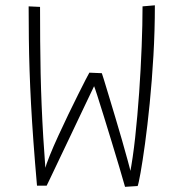

<svg xmlns="http://www.w3.org/2000/svg" viewBox="-20 -696 712 724"><path d="M451.5 8.5Q443 -22 429.5 -67.2Q416 -112.5 400.8 -162.2Q385.5 -212 371.5 -257.5Q357.5 -303 347.2 -334.8Q337 -366.5 333.5 -374.5L336 -373.5Q334 -369.5 320.8 -341.8Q307.5 -314 288 -273Q268.5 -232 246.8 -186.2Q225 -140.5 205.2 -99Q185.5 -57.5 172 -29.2Q158.5 -1 156 4H119.5Q111.5 -87 106 -162.8Q100.5 -238.5 97 -304.2Q93.5 -370 91.5 -430.2Q89.5 -490.5 88.8 -549.8Q88 -609 88 -672L131 -670Q131 -604 131.5 -541.8Q132 -479.5 133.2 -419.5Q134.5 -359.5 137 -299.2Q139.5 -239 143.2 -177.2Q147 -115.5 152 -49.5L148.5 -55Q154 -76 167.8 -110Q181.5 -144 200 -184.2Q218.5 -224.5 238 -265Q257.5 -305.5 274.8 -340Q292 -374.5 303.5 -396.8Q315 -419 317 -422L364 -420Q364.5 -419 371.8 -395.8Q379 -372.5 390.2 -335.2Q401.5 -298 414.5 -254.5Q427.5 -211 439.8 -168.5Q452 -126 461.2 -92.2Q470.5 -58.5 474 -42L469.5 -39.5Q481 -98 489.8 -178.5Q498.5 -259 504.8 -347.8Q511 -436.5 514.2 -521Q517.5 -605.5 517.5 -672L564 -676Q564 -580 558.5 -485.5Q553 -391 544.5 -306Q536 -221 526.8 -153.8Q517.5 -86.5 510 -44.5Q502.5 -2.5 499 5.5Z"/></svg>

Font: Grandstander Thin Thin
Style: Regular
Weight: 250
Version: Version 1.200